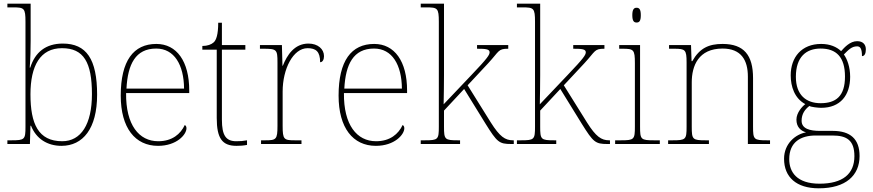

<svg xmlns="http://www.w3.org/2000/svg" viewBox="-20 -780 4728 1040"><path d="M313 10C429 10 506 -83 506 -267C506 -460 448 -544 320 -544C228 -544 170 -497 144 -414H141C145 -459 146 -522 146 -560V-760H20V-740H51C111 -740 118 -736 118 -662V-94C118 -24 114 -20 41 -20H20V0H142L145 -99H148C176 -28 237 10 313 10ZM317 -15C187 -15 145 -110 145 -269C145 -424 198 -519 316 -519C433 -519 478 -443 478 -270C478 -107 419 -15 317 -15Z M836 10C937 10 990 -51 990 -85C990 -94 987 -99 981 -103C958 -54 913 -15 837 -15C733 -15 661 -103 663 -276H1005V-290C1005 -448 937 -542 827 -542C703 -542 634 -451 634 -262C634 -87 712 10 836 10ZM977 -300H665C672 -432 714 -517 826 -517C924 -517 976 -429 977 -300Z M1261 10C1279 10 1297 9 1318 5V-20C1297 -16 1282 -15 1260 -15C1204 -15 1182 -46 1182 -132V-511H1309V-536H1182V-657H1162C1162 -592 1151 -563 1138 -551C1125 -539 1104 -531 1076 -531V-511H1154V-141C1154 -30 1184 10 1261 10Z M1394 0H1613V-20H1578C1518 -20 1511 -24 1511 -98V-284C1511 -407 1568 -519 1646 -519C1691 -519 1714 -501 1714 -443C1728 -443 1735 -458 1735 -476C1735 -514 1702 -544 1651 -544C1575 -544 1535 -482 1512 -424H1510L1507 -536H1388V-516H1406C1479 -516 1483 -512 1483 -442V-98C1483 -24 1476 -20 1416 -20H1394Z M2016 10C2117 10 2170 -51 2170 -85C2170 -94 2167 -99 2161 -103C2138 -54 2093 -15 2017 -15C1913 -15 1841 -103 1843 -276H2185V-290C2185 -448 2117 -542 2007 -542C1883 -542 1814 -451 1814 -262C1814 -87 1892 10 2016 10ZM2157 -300H1845C1852 -432 1894 -517 2006 -517C2104 -517 2156 -429 2157 -300Z M2259 0H2472V-20H2462C2389 -20 2385 -24 2385 -94V-181L2494 -298L2610 -110C2673 -9 2684 0 2749 0H2763V-20H2759C2716 -20 2687 -40 2639 -116L2513 -318L2624 -437C2686 -504 2677 -516 2733 -516V-536H2564V-516C2611 -516 2632 -514 2632 -497C2632 -483 2622 -466 2533 -373L2383 -215C2384 -272 2385 -322 2385 -374V-760H2259V-740H2290C2350 -740 2357 -736 2357 -662V-94C2357 -24 2353 -20 2280 -20H2259Z M2780 0H2993V-20H2983C2910 -20 2906 -24 2906 -94V-181L3015 -298L3131 -110C3194 -9 3205 0 3270 0H3284V-20H3280C3237 -20 3208 -40 3160 -116L3034 -318L3145 -437C3207 -504 3198 -516 3254 -516V-536H3085V-516C3132 -516 3153 -514 3153 -497C3153 -483 3143 -466 3054 -373L2904 -215C2905 -272 2906 -322 2906 -374V-760H2780V-740H2811C2871 -740 2878 -736 2878 -662V-94C2878 -24 2874 -20 2801 -20H2780Z M3428 -658C3443 -658 3451 -666 3451 -698C3451 -729 3443 -738 3428 -738C3414 -738 3405 -729 3405 -698C3405 -666 3414 -658 3428 -658ZM3312 0H3554V-20H3524C3451 -20 3447 -24 3447 -94V-536H3334V-516H3352C3412 -516 3419 -512 3419 -438V-94C3419 -24 3415 -20 3342 -20H3312Z M3599 0H3820V-20H3804C3731 -20 3727 -24 3727 -94V-334C3727 -423 3763 -517 3894 -517C3995 -517 4031 -454 4031 -365V0H4151V-20H4136C4063 -20 4059 -24 4059 -94V-357C4059 -482 4009 -542 3894 -542C3820 -542 3770 -520 3730 -449H3726L3723 -536H3604V-516H3632C3692 -516 3699 -511 3699 -442V-94C3699 -24 3695 -20 3622 -20H3599Z M4415 240C4562 240 4636 170 4636 65C4636 -27 4586 -71 4491 -71H4422C4368 -71 4322 -82 4322 -126C4322 -164 4341 -188 4364 -206C4374 -200 4412 -196 4428 -196C4532 -196 4585 -264 4585 -364C4585 -417 4569 -460 4551 -485C4576 -510 4593 -529 4623 -529C4641 -529 4649 -514 4649 -476C4663 -476 4670 -490 4670 -513C4670 -537 4656 -557 4623 -557C4584 -557 4554 -523 4536 -503C4512 -526 4476 -542 4428 -542C4322 -542 4263 -470 4263 -372C4263 -311 4284 -247 4342 -216C4326 -204 4294 -170 4294 -132C4294 -93 4316 -72 4346 -63C4289 -53 4227 -2 4227 80C4227 179 4293 240 4415 240ZM4425 -221C4347 -221 4291 -265 4291 -364C4291 -472 4347 -517 4425 -517C4509 -517 4557 -472 4557 -365C4557 -258 4507 -221 4425 -221ZM4419 215C4296 215 4255 152 4255 82C4255 -11 4318 -46 4398 -46H4489C4566 -46 4608 -21 4608 66C4608 162 4545 215 4419 215Z"/></svg>

Font: Noto Serif Georgian Thin
Style: Regular
Weight: 100
Designer: Monotype Design Team, Akaki Razmadze
Foundry: Google LLC
Version: Version 2.003